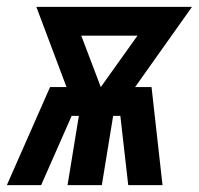

<svg xmlns="http://www.w3.org/2000/svg" viewBox="-53 -540 580 560"><path d="M-33 0 93 -286H141L53 -520H507L341 -286H389L421 0H321L298 -202H277L244 0H144L177 -202H156L67 0ZM241 -286 348 -436H184Z"/></svg>

Font: Iosevka Term Curly Extrabold
Style: Italic
Weight: 800
Italic angle: -9°
Designer: Belleve Invis
Foundry: Belleve Invis
Version: Version 32.3.0